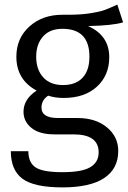

<svg xmlns="http://www.w3.org/2000/svg" viewBox="-20 -602 556 833"><path d="M251 -477Q196 -477 166.5 -443.5Q137 -410 137 -356Q137 -300 167.5 -266.5Q198 -233 253 -233Q309 -233 338.5 -265Q368 -297 368 -356Q368 -477 251 -477ZM489 -582 514 -505Q468 -491 362 -489Q454 -448 454 -354Q454 -275 400.5 -226Q347 -177 256 -177Q219 -177 189 -187Q160 -168 160 -135Q160 -90 232 -90H316Q395 -90 444 -49.5Q493 -9 493 53Q493 130 432 170.5Q371 211 251 211Q128 211 77.5 173.5Q27 136 27 54H103Q103 103 134 124Q165 145 251 145Q335 145 371.5 123.5Q408 102 408 59Q408 -19 299 -19H216Q151 -19 116.5 -47Q82 -75 82 -117Q82 -172 139 -209Q51 -256 51 -356Q51 -436 107.5 -487Q164 -538 251 -538H277Q331 -538 372 -544.5Q413 -551 433.5 -558.5Q454 -566 489 -582Z"/></svg>

Font: FiraSans
Style: Regular
Weight: 350
Designer: Carrois Corporate & Edenspiekermann AG
Foundry: Carrois Corporate GbR & Edenspiekermann AG
Version: Version 3.106;PS 003.106;hotconv 1.0.70;makeotf.lib2.5.58329